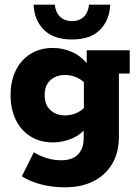

<svg xmlns="http://www.w3.org/2000/svg" viewBox="-20 -616 591 817"><path d="M257 181Q199 181 150.5 167.5Q102 154 73 134L124 32Q150 48 179.5 57Q209 66 241 66Q289 66 312.5 40.5Q336 15 336 -26V-67L354 -80Q326 -44 287 -27Q248 -10 205 -10Q150 -10 109 -36Q68 -62 46.5 -107.5Q25 -153 25 -211Q25 -270 46.5 -315Q68 -360 109 -386Q150 -412 205 -412Q248 -412 287 -394.5Q326 -377 354 -341L349 -330V-402H532V-303H486V-34Q486 33 457.5 81Q429 129 378 155Q327 181 257 181ZM257 -125Q279 -125 301.5 -133.5Q324 -142 343 -162L337 -119V-301L343 -260Q324 -280 301.5 -288.5Q279 -297 257 -297Q219 -297 194.5 -275Q170 -253 170 -211Q170 -170 194.5 -147.5Q219 -125 257 -125ZM286 -448Q208 -448 167 -489Q126 -530 123 -596H213Q217 -562 236.5 -544Q256 -526 286 -526Q317 -526 336 -544Q355 -562 359 -596H449Q446 -530 405.5 -489Q365 -448 286 -448Z"/></svg>

Font: Rokkitt ExtraBold
Style: Regular
Weight: 800
Version: Version 3.103